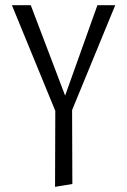

<svg xmlns="http://www.w3.org/2000/svg" viewBox="-20 -434 491 743"><path d="M259 -8 260 278 193 289 194 -5 26 -414H99L232 -64L357 -414H426Z"/></svg>

Font: Ysabeau
Style: Regular
Weight: 400
Designer: Christian Thalmann (Catharsis Fonts)
Version: Version 0.003